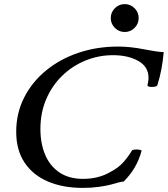

<svg xmlns="http://www.w3.org/2000/svg" viewBox="-20 -903 818 936"><path d="M383 13Q287 13 214 -18Q141 -49 100 -110Q59 -171 59 -261Q59 -351 97.5 -427Q136 -503 204 -559Q272 -615 362 -645.5Q452 -676 556 -676Q615 -676 680 -663Q701 -659 731 -654Q761 -649 778 -649Q771 -563 747 -487Q745 -482 732.5 -480Q720 -478 709 -480Q698 -482 699 -489Q700 -492 702 -503Q704 -514 704 -524Q704 -578 654 -606Q604 -634 531 -634Q461 -634 397 -608Q333 -582 283.5 -534Q234 -486 205.5 -420Q177 -354 177 -274Q177 -204 200 -149Q223 -94 269.5 -62.5Q316 -31 385 -31Q460 -31 517 -64Q558 -85 583 -114Q608 -143 623 -169Q626 -173 637.5 -174Q649 -175 660 -173Q671 -171 670 -167Q658 -123 636.5 -86.5Q615 -50 583 -18Q575 -18 558 -13.5Q541 -9 520 -3Q497 3 461.5 8Q426 13 383 13ZM588 -747Q560 -747 540 -767Q520 -787 520 -815Q520 -843 540 -863Q560 -883 588 -883Q616 -883 636 -863Q656 -843 656 -815Q656 -787 636 -767Q616 -747 588 -747Z"/></svg>

Font: Junicode SmExp
Style: Bold Italic
Weight: 700
Width: 6
Italic angle: -11°
Designer: Peter S. Baker
Version: Version 2.205; ttfautohint (v1.8.4)